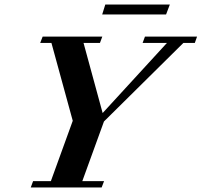

<svg xmlns="http://www.w3.org/2000/svg" viewBox="-20 -824 886 844"><path d="M429.2 -760.3 442.9 -804.2H726.6L710 -760.3ZM115.2 0 125.5 -27.8H203.6L299.8 -293L206.1 -635.3H156.7L167.5 -663.1H429.7L419.4 -635.3H347.2L431.2 -327.1L713.9 -635.3H606.9L617.2 -663.1H846.2L836.4 -635.3H786.1L437 -290L341.8 -27.8H437.5L426.8 0Z"/></svg>

Font: Elstob 14pt
Style: Bold Italic
Weight: 700
Italic angle: -20°
Designer: Peter S. Baker
Version: Version 1.015